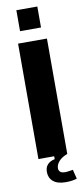

<svg xmlns="http://www.w3.org/2000/svg" viewBox="-101 -806 431 983"><g transform="rotate(-10 115.0 -314.5)"><path d="M40 0V-600H190V0ZM61 -661V-770H170V-661ZM71 73Q71 26 122 15V-10H180L190 0Q160 11 145 28.5Q130 46 130 64Q130 75 137.5 82.5Q145 90 163 90Q173 90 184.5 88Q196 86 204 85L216 133Q192 141 158 141Q115 141 93 122.5Q71 104 71 73Z"/></g></svg>

Font: Big Shoulders Display Black
Style: Regular
Weight: 900
Designer: Patric King
Foundry: XO Type Co
Version: Version 1.000; ttfautohint (v1.8.2)